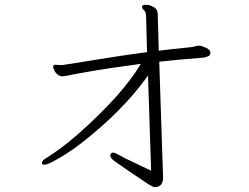

<svg xmlns="http://www.w3.org/2000/svg" viewBox="-20 -741 1040 803"><path d="M595 -523 591 -671Q591 -691 582.5 -698Q574 -705 574 -712V-713Q574 -721 590 -721Q606 -721 617 -714Q640 -706 640 -679V-662Q640 -656 641.5 -619.5Q643 -583 644 -529Q710 -537 748.5 -540.5Q787 -544 795.5 -547Q804 -550 812 -550H815Q826 -549 843 -540.5Q860 -532 860 -521Q860 -510 851 -506Q842 -502 831 -500Q705 -490 646 -483L662 1Q662 33 640 40Q632 42 627 42Q622 42 603 31Q454 -68 447.5 -77Q441 -86 441 -90Q441 -103 454 -103Q460 -103 479 -92Q498 -81 535.5 -63.5Q573 -46 612 -27L599 -425Q513 -305 388 -198Q289 -112 210 -70Q177 -52 166 -52Q155 -52 155 -59Q155 -70 175 -81Q236 -119 304 -178Q493 -345 569 -474Q427 -455 346 -440.5Q265 -426 258 -424Q251 -422 240 -422Q229 -422 219.5 -430.5Q210 -439 206 -449Q202 -459 202 -461Q202 -470 212 -470L233 -469Q237 -469 241 -469Q245 -469 373.5 -490Q502 -511 595 -523Z"/></svg>

Font: LXGW WenKai Light
Style: Regular
Weight: 300
Designer: LXGW / Fontworks Inc.
Foundry: LXGW / Fontworks Inc.
Version: Version 1.501; October 10, 2024